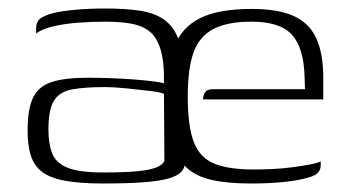

<svg xmlns="http://www.w3.org/2000/svg" viewBox="-20 -425 840 452"><path d="M224 7Q168 7 133 0.5Q98 -6 79 -20.5Q60 -35 52.5 -59Q45 -83 45 -118Q45 -169 58 -195.5Q71 -222 102 -232Q133 -242 186 -242Q211 -242 239.5 -241Q268 -240 294.5 -238Q321 -236 340.5 -233.5Q360 -231 366 -229Q367 -279 358 -308.5Q349 -338 331.5 -351.5Q314 -365 288 -369.5Q262 -374 229 -374Q196 -374 163 -371.5Q130 -369 103.5 -362.5Q77 -356 65 -346V-357Q65 -376 78 -383.5Q91 -391 105 -394Q123 -399 157.5 -402Q192 -405 227 -405Q274 -405 308.5 -400Q343 -395 366 -379Q389 -363 401 -330.5Q413 -298 413 -242L414 -34Q410 -12 367.5 -2.5Q325 7 224 7ZM223 -19Q275 -19 304.5 -22Q334 -25 348.5 -31Q363 -37 367 -46L366 -204Q358 -208 332.5 -211Q307 -214 277.5 -217Q248 -220 227 -220Q179 -220 149.5 -214.5Q120 -209 107 -188Q94 -167 94 -120Q94 -86 103 -63.5Q112 -41 139.5 -30Q167 -19 223 -19ZM570 7Q516 7 478 -1.5Q440 -10 417 -32.5Q394 -55 383.5 -95Q373 -135 373 -198Q373 -269 390 -314.5Q407 -360 450.5 -382Q494 -404 573 -404Q634 -404 671 -387.5Q708 -371 724.5 -335Q741 -299 741 -243V-191H458Q458 -201 463 -208Q468 -215 481 -215H698L697 -245Q695 -313 667 -343.5Q639 -374 572 -374Q515 -374 482 -356.5Q449 -339 435.5 -301Q422 -263 422 -198Q422 -127 436.5 -90Q451 -53 485 -39.5Q519 -26 577 -26Q596 -26 619.5 -27Q643 -28 666 -31Q689 -34 708 -37.5Q727 -41 735 -45V-35Q735 -27 729.5 -19.5Q724 -12 706 -7Q682 0 647.5 3.5Q613 7 570 7Z"/></svg>

Font: Genos Thin Light
Style: Regular
Weight: 300
Version: Version 1.010